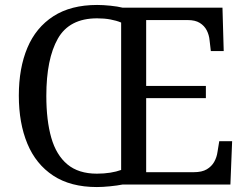

<svg xmlns="http://www.w3.org/2000/svg" viewBox="-20 -745 999 775"><path d="M371 10Q265 10 195 -36Q125 -82 90.5 -165Q56 -248 56 -359Q56 -470 90.5 -552Q125 -634 195.5 -679.5Q266 -725 372 -725Q396 -725 425.5 -722Q455 -719 475 -714H878L883 -539H831L826 -582Q824 -604 814.5 -622.5Q805 -641 786.5 -652.5Q768 -664 738 -664H570V-398H811V-349H570V-50H763Q795 -50 814.5 -61.5Q834 -73 844.5 -91.5Q855 -110 858 -132L865 -175H917L910 0H474Q454 4 424 7Q394 10 371 10ZM371 -44Q400 -44 425 -48Q450 -52 469 -59V-654Q450 -662 425.5 -666.5Q401 -671 372 -671Q260 -671 213.5 -589Q167 -507 167 -358Q167 -259 187 -189Q207 -119 252 -81.5Q297 -44 371 -44Z"/></svg>

Font: Noto Serif Myanmar
Style: Regular
Weight: 400
Designer: Ben Mitchell and the Monotype Design Team
Foundry: Monotype Imaging Inc.
Version: Version 2.106